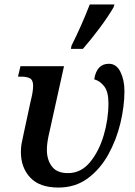

<svg xmlns="http://www.w3.org/2000/svg" viewBox="-20 -834 609 864"><path d="M243 10Q319 10 375 -31.5Q431 -73 467.5 -139Q504 -205 522 -280.5Q540 -356 540 -424Q540 -474 522 -510.5Q504 -547 470 -547Q415 -547 404 -477Q430 -470 449 -445.5Q468 -421 468 -370Q468 -297 446.5 -224.5Q425 -152 384.5 -103.5Q344 -55 286 -55Q236 -55 213.5 -85Q191 -115 191 -159Q191 -172 192.5 -186Q194 -200 198 -220L268 -536H72L61 -489H78Q100 -489 114.5 -481.5Q129 -474 129 -448Q129 -432 125.5 -413Q122 -394 118 -379L87 -235Q80 -204 77 -187Q74 -170 74 -150Q74 -80 116 -35Q158 10 243 10ZM299 -614H353Q388 -654 427 -706Q466 -758 491 -801L495 -814H384Q345 -714 302 -629Z"/></svg>

Font: Noto Serif SemiCondensed Semi
Style: Italic
Weight: 600
Width: 4
Italic angle: -12°
Designer: Monotype Design Team
Foundry: Monotype Imaging Inc.
Version: Version 1.901